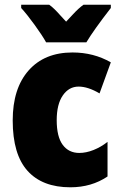

<svg xmlns="http://www.w3.org/2000/svg" viewBox="-20 -786 514 816"><path d="M34 -274Q34 -410 101.5 -486.5Q169 -563 288 -563Q378 -563 451 -521L403 -389Q354 -418 314 -418Q273 -418 247 -380.5Q221 -343 221 -275Q221 -205 246.5 -170.5Q272 -136 317 -136Q346 -136 377.5 -148.5Q409 -161 437 -183V-36Q369 10 279 10Q160 10 97 -60Q34 -130 34 -274ZM451 -752Q378 -658 347 -606H176Q160 -635 127 -680.5Q94 -726 70 -752V-766H189Q209 -752 237 -720Q251 -704 261 -694Q267 -700 290.5 -725.5Q314 -751 335 -766H451Z"/></svg>

Font: Noto Sans Display Black Narrow
Style: Regular
Weight: 900
Width: 4
Designer: Monotype Design team
Foundry: Monotype Imaging Inc.
Version: Version 1.000